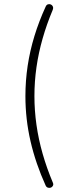

<svg xmlns="http://www.w3.org/2000/svg" viewBox="-20 -732 321 937"><path d="M203 174Q154 66 129 -42.5Q104 -151 104 -263Q104 -338 115 -411Q126 -484 148 -556Q170 -628 203 -700Q207 -709 214.5 -711Q222 -713 228.5 -710Q235 -707 238 -700Q241 -693 237 -683Q208 -614 188 -544Q168 -474 158 -404Q148 -334 148 -263Q148 -193 158 -122.5Q168 -52 188 18Q208 88 237 157Q242 167 238.5 174Q235 181 228.5 183.5Q222 186 214.5 184Q207 182 203 174Z"/></svg>

Font: Nunito ExtraLight
Style: Regular
Weight: 200
Designer: Vernon Adams
Foundry: Vernon Adams
Version: Version 3.602;April 4, 2023;FontCreator 14.0.0.2856 64-bit